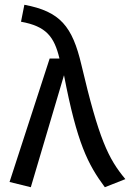

<svg xmlns="http://www.w3.org/2000/svg" viewBox="-20 -772 545 804"><path d="M20 -10 109 12 248 -457C303 -171 348 -84 419 12L505 -22C433 -108 394 -190 321 -500C283 -662 232 -724 82 -752L68 -681C173 -662 207 -619 229 -527H188Z"/></svg>

Font: FiraGO Unicode
Style: Regular
Weight: 400
Designer: bBox Type
Foundry: bBox Type GmbH
Version: Version 1.001;PS 001.001;hotconv 1.0.88;makeotf.lib2.5.64775